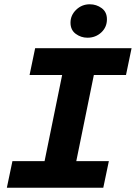

<svg xmlns="http://www.w3.org/2000/svg" viewBox="-20 -876 640 896"><path d="M12 0 38 -124H188L270 -526H118L144 -651H594L568 -526H418L336 -124H488L462 0ZM388 -700Q358 -700 333.5 -718Q309 -736 309 -770Q309 -805 335.5 -830.5Q362 -856 399 -856Q430 -856 454.5 -838Q479 -820 479 -786Q479 -749 452.5 -724.5Q426 -700 388 -700Z"/></svg>

Font: Source Code Pro ExtraLight ExtraBold
Style: Italic
Weight: 800
Italic angle: -11°
Monospace: yes
Version: Version 1.016;hotconv 1.0.116;makeotfexe 2.5.65601